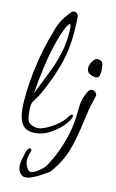

<svg xmlns="http://www.w3.org/2000/svg" viewBox="-96 -680 592 978"><g transform="rotate(10 200.0 -191.5)"><path d="M288 -90Q280 -72 253.5 -47Q227 -22 191.5 -3.5Q156 15 120 15Q68 15 50 -15.5Q32 -46 32 -98Q32 -133 38 -184Q44 -235 56 -294Q68 -353 86 -413Q104 -470 125 -524Q146 -578 188 -618Q195 -629 206 -629Q215 -629 222 -621.5Q229 -614 228 -604Q228 -604 227.5 -579Q227 -554 224 -518.5Q221 -483 215 -451Q206 -397 182.5 -337Q159 -277 133 -228Q112 -187 99.5 -169Q87 -151 80.5 -143Q74 -135 71 -122Q70 -115 69.5 -106.5Q69 -98 69 -89Q69 -71 71.5 -54.5Q74 -38 78 -33Q89 -22 102 -17Q115 -12 128 -12Q139 -12 148 -15Q182 -25 217.5 -48Q253 -71 268 -93Q275 -103 279.5 -106.5Q284 -110 287 -110Q292 -110 292 -103Q292 -101 291 -97.5Q290 -94 288 -90ZM197 -562Q187 -564 165.5 -518Q144 -472 121 -393Q114 -369 105.5 -332Q97 -295 89 -255.5Q81 -216 77 -184Q109 -249 135 -301Q161 -353 175 -398Q188 -434 194.5 -475Q201 -516 201 -540Q201 -559 197 -562ZM387 -324Q381 -318 372 -318Q365 -318 357 -321Q349 -324 341 -328Q326 -336 326 -357Q326 -381 348 -403Q356 -411 366 -411Q377 -411 387 -403Q392 -399 394 -388Q396 -377 396 -365Q396 -352 394 -340.5Q392 -329 387 -324ZM389 -222Q379 -191 372.5 -171Q366 -151 360 -123Q343 -43 326.5 13.5Q310 70 287 113Q264 156 227 196Q215 203 194 215Q173 227 150 236.5Q127 246 109 246Q98 246 90 240Q78 231 73.5 219Q69 207 69 194Q69 176 75 157.5Q81 139 85 124Q90 108 95.5 102Q101 96 105 96Q111 96 114 103Q114 110 109 120.5Q104 131 101 151Q101 153 100.5 155.5Q100 158 100 161Q100 174 106 189Q112 204 122 212Q126 214 130 214Q142 214 157.5 205.5Q173 197 186 186.5Q199 176 202 171Q218 151 241.5 107Q265 63 285.5 3Q306 -57 312 -124Q315 -163 321 -185.5Q327 -208 343 -236Q352 -252 365 -252Q377 -252 385 -241Q393 -230 389 -222Z"/></g></svg>

Font: Ingrid Darling
Style: Regular
Weight: 400
Designer: Robert E. Leuschke
Foundry: Robert E. Leuschke
Version: Version 1.010; ttfautohint (v1.8.3)